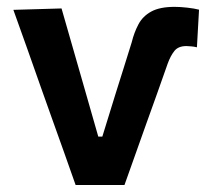

<svg xmlns="http://www.w3.org/2000/svg" viewBox="-20 -526 588 546"><path d="M195 0Q178.5 -47 161.5 -94.8Q144.5 -142.5 128 -188.5L96.5 -277Q77 -331.5 57.5 -387.5Q37.5 -443.5 18 -498L155 -502Q171 -446 187 -390.5Q203 -335 219 -279L259.5 -137.5H271L309 -260.5Q321 -297.5 332 -333.5Q343 -369.5 354.5 -405.5Q361.5 -434 373.8 -457Q386 -480 410.2 -493.2Q434.5 -506.5 476.5 -506.5Q493 -506.5 512.8 -504.2Q532.5 -502 546 -498.5L540 -391.5Q532 -393.5 523.2 -394.2Q514.5 -395 510 -395Q487 -395 476 -381.2Q465 -367.5 457 -345.5Q441.5 -301.5 426 -257.8Q410.5 -214 394.5 -170Q379.5 -127 364.2 -84.8Q349 -42.5 334 0Z"/></svg>

Font: Heraclito SemiBold
Style: Regular
Weight: 600
Designer: Kostas Bartsokas (font) & Cristiano Sobral (main changes)
Foundry: Kostas Bartsokas (font) & Cristiano Sobral (main changes)
Version: Version 1.00;July 8, 2020;FontCreator 13.0.0.2655 64-bit